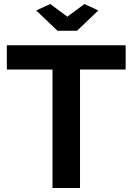

<svg xmlns="http://www.w3.org/2000/svg" viewBox="-20 -935 659 955"><path d="M605 -589H378V0H241V-589H14V-710H605ZM230 -915 315 -852 400 -915 469 -883 363 -782H266L160 -883Z"/></svg>

Font: YasnoRaleway
Style: Bold
Weight: 700
Designer: Matt McInerney, Pablo Impallari, Rodrigo Fuenzalida
Foundry: Matt McInerney, Pablo Impallari, Rodrigo Fuenzalida
Version: Version 4.026